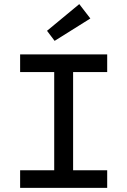

<svg xmlns="http://www.w3.org/2000/svg" viewBox="-20 -915 620 935"><path d="M78 0V-86H244V-564H78V-650H502V-564H336V-86H502V0ZM246 -716 209 -765 366 -895 420 -825Z"/></svg>

Font: Sometype Mono Medium
Style: Regular
Weight: 500
Monospace: yes
Designer: Ryoichi Tsunekawa
Foundry: Dharma Type
Version: Version 1.000; ttfautohint (v1.8.3)